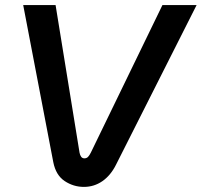

<svg xmlns="http://www.w3.org/2000/svg" viewBox="-20 -720 791 753"><path d="M309 13Q268 13 233.5 -10Q199 -33 189 -84L71 -700H198L292 -121Q294 -111 298.5 -105Q303 -99 311 -99Q320 -99 325.5 -105Q331 -111 336 -121L617 -700H751L435 -74Q414 -32 381.5 -9.5Q349 13 309 13Z"/></svg>

Font: MuseoModerno Thin Medium
Style: Italic
Weight: 500
Italic angle: -9°
Version: Version 1.003